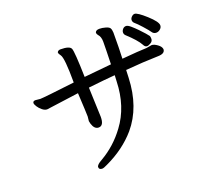

<svg xmlns="http://www.w3.org/2000/svg" viewBox="-133 -925 1267 1151"><g transform="rotate(-20 500.0 -350.0)"><path d="M836 -545Q846 -545 860.5 -554Q875 -563 875 -578Q875 -592 872 -597Q869 -602 855 -618Q841 -634 822.5 -653Q804 -672 786.5 -687Q769 -702 758 -702Q745 -702 736.5 -692Q728 -682 728 -671Q728 -660 736 -652Q796 -597 815 -562Q823 -545 836 -545ZM333 53Q342 53 366 41Q484 -14 560 -102Q660 -220 667 -405Q667 -424 669 -454Q784 -464 874 -466Q922 -466 922 -495Q920 -512 899 -527Q878 -542 863 -542L829 -536Q783 -535 671 -525Q674 -588 674 -691Q673 -710 667.5 -719.5Q662 -729 641 -735Q620 -741 602 -741Q579 -741 575 -726Q575 -717 582 -709Q598 -692 598 -661Q598 -614 595 -517L421 -500Q417 -662 408 -683.5Q399 -705 341 -705Q325 -705 320 -693Q320 -684 331 -670Q348 -647 348 -491Q149 -467 126 -467L96 -470Q79 -470 79 -457Q79 -449 88.5 -434Q98 -419 113.5 -406.5Q129 -394 144 -394L350 -422Q357 -292 357 -271L354 -242L358 -224Q370 -186 397 -186Q430 -186 430 -242L423 -431Q538 -444 594 -448Q592 -425 592 -409Q587 -250 504 -139Q440 -52 349 1Q312 21 312 36Q312 53 333 53ZM916 -602Q929 -602 941 -612Q953 -622 953 -636Q953 -659 901 -706Q849 -753 831 -753Q821 -753 811.5 -743.5Q802 -734 802 -723Q802 -710 814 -700.5Q826 -691 852.5 -661.5Q879 -632 893 -612Q902 -602 916 -602Z"/></g></svg>

Font: LXGW WenKai Mono TC
Style: Bold
Weight: 700
Designer: LXGW / Fontworks Inc.
Foundry: LXGW / Fontworks Inc.
Version: Version 1.330